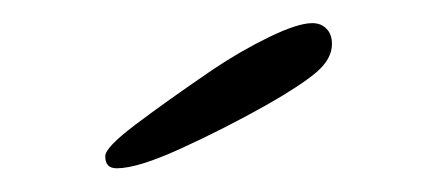

<svg xmlns="http://www.w3.org/2000/svg" viewBox="-20 -621 366 166"><path d="M81 -475.5Q76 -475.5 73.5 -478Q71 -480.5 71 -486Q71 -493.5 96.8 -513Q122.5 -532.5 163.5 -560.5Q188 -577 212.8 -589Q237.5 -601 250 -601Q257.5 -601 262.2 -596.2Q267 -591.5 267 -583Q267 -570 253.5 -558.5Q240 -547 210 -530Q173.5 -509.5 136.2 -492.5Q99 -475.5 81 -475.5Z"/></svg>

Font: Gluten Thin Thin
Style: Regular
Weight: 250
Version: Version 1.300